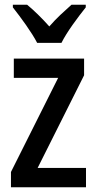

<svg xmlns="http://www.w3.org/2000/svg" viewBox="-20 -786 406 806"><path d="M136 -606H238C260 -651 308 -715 340 -755V-766H280C248 -737 220 -713 187 -675C156 -710 121 -744 94 -766H34V-755C68 -712 114 -649 136 -606ZM341 0V-81H138L333 -470V-540H38V-459H224L26 -64V0Z"/></svg>

Font: Noto Sans Sinhala UI Condensed Medium
Style: Regular
Weight: 500
Width: 3
Designer: Jelle Bosma - Monotype Design Team
Foundry: Monotype Imaging Inc.
Version: Version 2.006